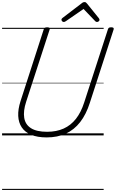

<svg xmlns="http://www.w3.org/2000/svg" viewBox="-20 -1300 1112 1843"><path d="M428 19Q339 19 279.5 -6Q220 -31 189 -77Q158 -123 155 -187Q152 -251 177 -329L400 -1019Q404 -1029 410.5 -1033.5Q417 -1038 433 -1038Q447 -1038 453.5 -1033.5Q460 -1029 457 -1018L231 -323Q202 -234 212.5 -169Q223 -104 277.5 -69.5Q332 -35 432 -35Q522 -35 591 -66Q660 -97 709 -159.5Q758 -222 788 -316L1016 -1019Q1019 -1029 1025.5 -1033.5Q1032 -1038 1048 -1038Q1077 -1038 1071 -1018L842 -312Q807 -202 749.5 -128Q692 -54 612 -17.5Q532 19 428 19ZM592 -1089Q583 -1089 576.5 -1096Q570 -1103 570 -1110Q570 -1116 572.5 -1119.5Q575 -1123 579 -1127L761 -1266Q770 -1274 777 -1277Q784 -1280 792 -1280Q799 -1280 804.5 -1276.5Q810 -1273 816 -1265L929 -1125Q932 -1121 933.5 -1117Q935 -1113 935 -1109Q935 -1100 926.5 -1094.5Q918 -1089 911 -1089Q905 -1089 900.5 -1091.5Q896 -1094 892 -1099L782 -1214L614 -1098Q607 -1093 602 -1091Q597 -1089 592 -1089ZM0 513H975V523H0ZM0 -20H975V0H0ZM0 -505H975V-500H0ZM0 -1033H975V-1023H0Z"/></svg>

Font: Playwrite IN Guides
Style: Regular
Weight: 400
Designer: Veronika Burian, José Scaglione
Foundry: TypeTogether
Version: Version 1.003